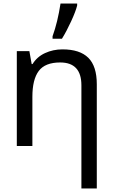

<svg xmlns="http://www.w3.org/2000/svg" viewBox="-20 -825 638 1085"><path d="M277 -606V-620Q306 -700 322 -805H416V-794Q408 -761 382 -704.5Q356 -648 330 -606ZM333 -546Q431 -546 479 -498.5Q527 -451 527 -349V240H440V-343Q440 -472 320 -472Q235 -472 199 -424Q163 -376 163 -278V0H75V-536H146L159 -463H164Q189 -504 234.5 -525Q280 -546 333 -546Z"/></svg>

Font: Advent Sans Logo
Style: Regular
Weight: 400
Designer: Types & Symbols
Foundry: Types & Symbols
Version: Version 1.002